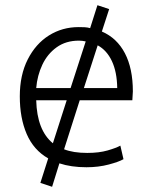

<svg xmlns="http://www.w3.org/2000/svg" viewBox="-20 -632 589 737"><path d="M180 85 135 70 165 -24Q109 -56 82.5 -117.5Q56 -179 56 -262Q56 -344 86.5 -404Q117 -464 168 -496Q219 -528 282 -528Q293 -528 304.5 -527.5Q316 -527 326 -524L354 -612L399 -597L371 -511Q429 -486 459.5 -427.5Q490 -369 490 -281Q490 -273 489 -264Q488 -255 488 -247H286L226 -59Q261 -45 315 -45Q360 -45 393 -54.5Q426 -64 442 -73L454 -21Q437 -11 397.5 -0.5Q358 10 312 10Q253 10 208 -5ZM119 -294H251L309 -473Q295 -476 283 -476Q233 -476 197.5 -450.5Q162 -425 142.5 -383.5Q123 -342 119 -294ZM302 -294H430Q429 -356 409.5 -397.5Q390 -439 355 -458ZM183 -82 236 -247H119Q122 -132 183 -82Z"/></svg>

Font: Ubuntu Sans Light
Style: Regular
Weight: 300
Designer: Dalton Maag Ltd
Foundry: Dalton Maag Ltd
Version: Version 1.006; ttfautohint (v1.8.4.7-5d5b)